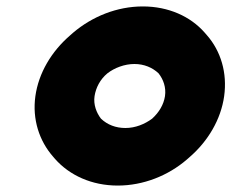

<svg xmlns="http://www.w3.org/2000/svg" viewBox="-20 -555 735 597"><path d="M398 -356C428 -356 454 -345 473 -327C488 -308 497 -283 493 -256C489 -230 475 -206 453 -186C430 -169 401 -157 370 -157C340 -157 314 -167 294 -186C280 -204 270 -230 274 -256C278 -282 291 -308 314 -327C336 -344 367 -356 398 -356ZM145 -68 151 -61C196 -10 265 22 346 22C426 22 503 -9 561 -59L569 -66C627 -116 667 -184 677 -256C687 -328 667 -396 623 -446L616 -454C572 -504 504 -535 424 -535C344 -535 267 -504 207 -453L198 -445C140 -395 100 -328 90 -256C80 -184 102 -117 145 -68Z"/></svg>

Font: Hussar Woodtype
Style: UltraObl
Weight: 900
Foundry: Cannot Into Space Fonts
Version: Version 1.07